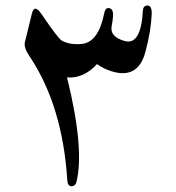

<svg xmlns="http://www.w3.org/2000/svg" viewBox="-20 -569 626 681"><path d="M486.8 -531.2Q487.8 -549.3 503.4 -549.3Q519 -549.3 518.1 -519.5Q515.6 -458.5 495.6 -384.3Q469.2 -286.6 375 -316.4Q345.7 -325.7 324.2 -341.8Q276.9 -290 217.8 -294.4Q280.3 -41 251 77.1Q248.5 86.9 240.2 90.3Q231.9 93.8 225.6 88.9Q219.7 84 218.8 71.8Q202.1 -194.8 84 -370.6Q63.5 -400.9 68.4 -419.9L93.3 -521.5Q102.1 -556.6 127.9 -518.1Q186 -432.6 198.7 -425.3Q226.6 -409.2 269.5 -413.1Q329.1 -418.5 349.6 -522Q353.5 -541.5 365.2 -540.5Q377 -539.6 380.1 -526.9Q383.3 -514.2 376 -476.3Q368.7 -438.5 422.9 -423.3Q480 -408.2 486.8 -531.2Z"/></svg>

Font: Amiri
Style: Regular
Weight: 400
Designer: Khaled Hosny
Version: Version 000.108